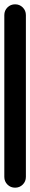

<svg xmlns="http://www.w3.org/2000/svg" viewBox="-20 -870 140 890"><path d="M0 -50H100V-800H0ZM50 -100Q29 -100 14.5 -85.5Q0 -71 0 -50Q0 -29 14.5 -14.5Q29 0 50 0Q71 0 85.5 -14.5Q100 -29 100 -50Q100 -71 85.5 -85.5Q71 -100 50 -100ZM50 -850Q29 -850 14.5 -835.5Q0 -821 0 -800Q0 -779 14.5 -764.5Q29 -750 50 -750Q71 -750 85.5 -764.5Q100 -779 100 -800Q100 -821 85.5 -835.5Q71 -850 50 -850Z"/></svg>

Font: Wavefont SemiBold
Style: Regular
Weight: 600
Version: Version 3.004;gftools[0.9.33]